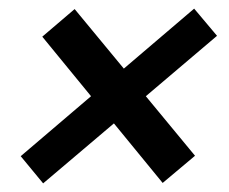

<svg xmlns="http://www.w3.org/2000/svg" viewBox="-20 -557 530 445"><path d="M80 -132 28 -195 191 -334 78 -472 153 -536 267 -398 430 -537 483 -474 318 -334 432 -196 357 -133 244 -271Z"/></svg>

Font: Philosopher
Style: Bold Italic
Weight: 700
Italic angle: -10°
Designer: Jovanny Lemonad
Foundry: Jovanny Lemonad
Version: Version 2.000